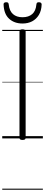

<svg xmlns="http://www.w3.org/2000/svg" viewBox="-20 -1236 403 1715"><path d="M181 14Q167 14 160.5 9.5Q154 5 154 -5V-955Q154 -965 160.5 -969.5Q167 -974 181 -974Q195 -974 202 -969.5Q209 -965 209 -955V-5Q209 5 202.5 9.5Q196 14 181 14ZM181 -1026Q108 -1026 61.5 -1068.5Q15 -1111 12 -1196Q11 -1205 17 -1210.5Q23 -1216 36 -1216Q48 -1216 52.5 -1211Q57 -1206 58 -1196Q64 -1138 96 -1110Q128 -1082 181 -1082Q235 -1082 267.5 -1110Q300 -1138 305 -1196Q306 -1206 310.5 -1211Q315 -1216 327 -1216Q340 -1216 346 -1210.5Q352 -1205 352 -1196Q350 -1140 327 -1102.5Q304 -1065 267 -1045.5Q230 -1026 181 -1026ZM0 449H363V459H0ZM0 -20H363V0H0ZM0 -505H363V-500H0ZM0 -969H363V-959H0Z"/></svg>

Font: Playwrite IT Trad Guides
Style: Regular
Weight: 400
Designer: Veronika Burian, José Scaglione
Foundry: TypeTogether
Version: Version 1.003